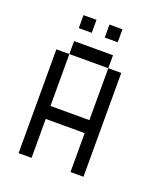

<svg xmlns="http://www.w3.org/2000/svg" viewBox="-128 -778 756 869"><g transform="rotate(20 250.0 -344.0)"><path d="M62.5 -500H125V-250H312.5V-500H375V0H312.5V-187.5H125V0H62.5ZM125 -562.5H312.5V-500H125ZM125 -687.5H187.5V-625H125ZM250 -687.5H312.5V-625H250Z"/></g></svg>

Font: Pixel Operator Mono
Style: Regular
Weight: 400
Monospace: yes
Designer: Jayvee Enaguas (HarvettFox96)
Version: 2016.04.25